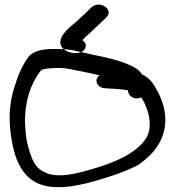

<svg xmlns="http://www.w3.org/2000/svg" viewBox="-20 -808 747 822"><path d="M216 -7C271 -5 313 -15 353 -24H354C432 -45 502 -67 569 -100C622 -136 675 -188 686 -267C694 -322 676 -377 656 -414C639 -446 626 -469 595 -486L594 -487H593C592 -487 592 -488 589 -489C584 -496 578 -503 567 -512C518 -545 440 -561 372 -575L297 -592C267 -598 233 -599 194 -598C147 -596 119 -585 101 -564V-563C78 -531 59 -492 46 -448C27 -394 17 -335 23 -263C35 -134 72 -12 216 -7ZM89 -253C79 -356 109 -450 156 -507C165 -516 239 -521 275 -513C319 -504 363 -496 406 -486C401 -482 393 -473 393 -464C393 -449 403 -431 433 -430L480 -427C498 -426 511 -424 527 -422C528 -415 531 -403 541 -395C557 -383 574 -386 585 -391C615 -345 637 -268 606 -217C560 -144 448 -102 327 -71C279 -59 221 -50 182 -66L181 -67C150 -77 131 -98 118 -128C104 -161 91 -209 89 -253ZM279 -584H277C269 -587 261 -591 256 -595C204 -634 280 -694 301 -710C315 -723 329 -736 345 -751L370 -775C384 -789 405 -793 426 -782C443 -773 454 -753 437 -735L412 -711C395 -695 378 -679 364 -666C350 -654 339 -644 333 -636C345 -627 350 -617 346 -605C341 -586 316 -578 294 -581Z"/></svg>

Font: Stray Cat
Style: ExBdExt
Weight: 800
Version: Version 1.0